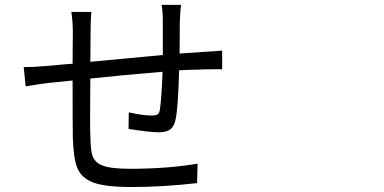

<svg xmlns="http://www.w3.org/2000/svg" viewBox="-20 -753 1540 771"><path d="M507.8 -2Q403.3 -2 354.5 -20Q305.7 -38.1 289.1 -82Q275.4 -117.2 272.5 -199.2Q271.5 -239.3 271.5 -429.7L174.8 -419.9Q128.9 -414.1 83 -406.2L75.2 -483.4Q114.3 -483.4 169.9 -488.3Q176.8 -489.3 192.4 -490.2Q241.2 -495.1 271.5 -497.1L272.5 -627Q272.5 -663.1 266.6 -705.1H346.7Q343.8 -672.9 343.8 -629.9L342.8 -504.9Q454.1 -515.6 633.8 -532.2V-597.7V-664.1Q633.8 -707 628.9 -733.4H707Q704.1 -714.8 702.1 -667Q702.1 -645.5 701.7 -602.1Q701.2 -558.6 701.2 -538.1Q727.5 -540 776.4 -543Q793 -543.9 800.8 -544.9Q830.1 -545.9 872.1 -549.8V-474.6Q862.3 -475.6 825.2 -474.6Q808.6 -474.6 800.8 -474.6Q794.9 -474.6 781.2 -473.6Q730.5 -472.7 699.2 -470.7Q695.3 -321.3 685.5 -275.4Q679.7 -245.1 663.6 -233.4Q647.5 -221.7 616.2 -221.7Q582 -221.7 496.1 -235.4L497.1 -301.8Q554.7 -289.1 587.9 -289.1Q605.5 -289.1 612.8 -293.9Q620.1 -298.8 622.1 -313.5Q628.9 -359.4 632.8 -464.8Q467.8 -451.2 342.8 -437.5Q340.8 -245.1 342.8 -210Q343.8 -150.4 350.6 -129.9Q360.4 -99.6 392.6 -87.9Q425.8 -75.2 503.9 -75.2Q650.4 -75.2 773.4 -95.7L771.5 -17.6Q630.9 -2 507.8 -2Z"/></svg>

Font: Bpmf GenSeki Gothic R
Style: R
Weight: 400
Foundry: But Ko
Version: Version 1.320